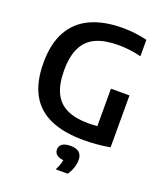

<svg xmlns="http://www.w3.org/2000/svg" viewBox="-174 -865 1047 1223"><g transform="rotate(20 349.5 -254.0)"><path d="M453.5 7.5Q318 7.5 227.5 -32.8Q137 -73 91.2 -156.2Q45.5 -239.5 45.5 -368.5Q45.5 -498.5 92.5 -582.8Q139.5 -667 229 -708.2Q318.5 -749.5 445 -749.5Q488 -749.5 529.5 -744.5Q571 -739.5 611.5 -729.5V-618Q570.5 -628.5 532.5 -633Q494.5 -637.5 456 -637.5Q366.5 -637.5 306.5 -611Q246.5 -584.5 216 -525Q185.5 -465.5 185.5 -367Q185.5 -274 214 -215.8Q242.5 -157.5 300 -130.5Q357.5 -103.5 443.5 -103.5Q475.5 -103.5 506 -106Q536.5 -108.5 562.5 -113L506 -62V-360H631.5V-8Q584 0 540.5 3.8Q497 7.5 453.5 7.5ZM351 243Q367 211.5 372.8 189Q378.5 166.5 378.5 143.5L402 172H391.5Q351.5 172 333.2 158Q315 144 315 121Q315 97.5 333.5 83.8Q352 70 390.5 70Q430.5 70 449.2 87.5Q468 105 468 137.5Q468 162.5 458.5 191.2Q449 220 432.5 243Z"/></g></svg>

Font: Encode Sans SC Condensed Thin SemiBold
Style: Regular
Weight: 600
Version: Version 3.002